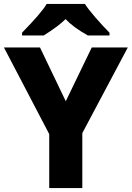

<svg xmlns="http://www.w3.org/2000/svg" viewBox="-20 -955 669 975"><path d="M92 -775H202C252 -806 289 -834 313 -858C337 -832 374 -804 426 -775H536V-789C490 -835 431 -903 411 -935H217C197 -901 157 -856 92 -789ZM230 0H398V-279L629 -714H446L314 -441L183 -714H0L230 -274Z"/></svg>

Font: Kathrein 85 Heavy
Style: Regular
Weight: 900
Designer: Lazydogs Typefoundry, based on Open Sans by Ascender Corporation
Foundry: Lazydogs Typefoundry
Version: Version 1.003;PS 001.003;hotconv 1.0.88;makeotf.lib2.5.64775